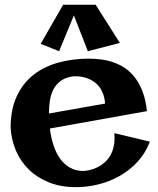

<svg xmlns="http://www.w3.org/2000/svg" viewBox="-20 -752 651 793"><path d="M599.1 -167Q580.6 -118.7 547.6 -83.3Q514.6 -47.9 473.1 -24.7Q431.6 -1.5 385.3 9.8Q338.9 21 293.9 21Q231.4 21 182.6 1.5Q133.8 -18.1 99.6 -51.3Q65.4 -84.5 46.1 -129.2Q26.9 -173.8 23.9 -224.1Q23.9 -300.8 49.6 -355.2Q75.2 -409.7 119.4 -443.8Q163.6 -478 222.7 -493.9Q281.7 -509.8 348.1 -509.8Q372.6 -509.8 398.7 -506.3Q424.8 -502.9 449.7 -494.1Q474.6 -485.4 497.3 -470Q520 -454.6 538.3 -430.4Q556.6 -406.2 569.3 -372.6Q582 -338.9 586.9 -293L186 -221.2Q189.9 -187.5 200 -155.3Q210 -123 227.1 -98.4Q244.1 -73.7 269.3 -59.3Q294.4 -44.9 329.1 -45.9Q366.7 -50.3 395.5 -68.4Q407.7 -76.2 418.9 -87.6Q430.2 -99.1 438.5 -115.2Q446.8 -131.3 450.7 -152.8Q454.6 -174.3 452.1 -202.1ZM414.1 -324.2Q412.1 -347.2 405.8 -364.3Q399.4 -381.3 389.9 -393.6Q380.4 -405.8 368.9 -413.8Q357.4 -421.9 345.7 -426.8Q318.4 -438 284.2 -437Q252 -433.1 231.9 -418.7Q211.9 -404.3 200.9 -383.1Q189.9 -361.8 186 -335.9Q182.1 -310.1 182.1 -283.2ZM475.1 -574.7 342.8 -540.5 285.2 -688.5 224.1 -540.5 147.9 -570.8 240.7 -732.4H375Z"/></svg>

Font: Peralta
Style: Regular
Weight: 400
Designer: Astigmatic (AOETI)
Foundry: Astigmatic (AOETI)
Version: Version 1.000